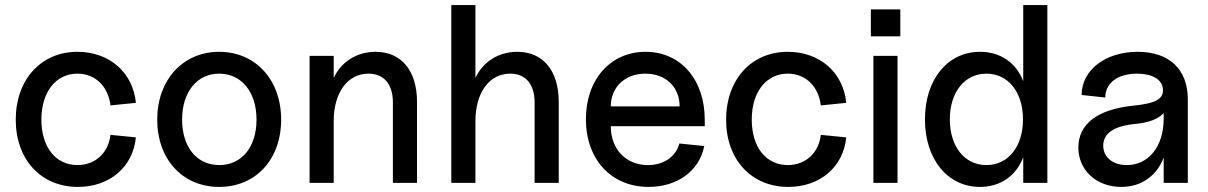

<svg xmlns="http://www.w3.org/2000/svg" viewBox="-20 -720 4757 756"><path d="M287 16C412 16 504 -63 515 -179L415 -189C407 -118 355 -70 285 -70C199 -70 143 -141 143 -249C143 -358 200 -430 285 -430C355 -430 406 -380 415 -305L515 -315C504 -434 411 -516 285 -516C141 -516 42 -406 42 -249C42 -92 141 16 287 16Z M843 16C987 16 1087 -92 1087 -249C1087 -406 986 -516 843 -516C700 -516 599 -405 599 -249C599 -93 699 16 843 16ZM843 -70C755 -70 697 -141 697 -249C697 -358 756 -430 843 -430C931 -430 990 -358 990 -249C990 -141 932 -70 843 -70Z M1527 -317V0H1622V-319C1622 -442 1560 -516 1459 -516C1384 -516 1323 -476 1294 -413V-500H1199V0H1294V-243C1294 -356 1349 -430 1431 -430C1492 -430 1527 -388 1527 -317Z M2085 -317V0H2180V-319C2180 -442 2118 -516 2017 -516C1942 -516 1881 -476 1852 -413V-700H1757V0H1852V-243C1852 -356 1907 -430 1989 -430C2050 -430 2085 -388 2085 -317Z M2534 16C2648 16 2734 -48 2753 -145L2655 -155C2641 -103 2594 -70 2531 -70C2445 -70 2385 -132 2385 -223H2755V-248C2755 -407 2660 -516 2522 -516C2384 -516 2287 -407 2287 -251C2287 -92 2387 16 2534 16ZM2656 -301H2385C2385 -377 2441 -430 2521 -430C2601 -430 2656 -378 2656 -301Z M3084 16C3209 16 3301 -63 3312 -179L3212 -189C3204 -118 3152 -70 3082 -70C2996 -70 2940 -141 2940 -249C2940 -358 2997 -430 3082 -430C3152 -430 3203 -380 3212 -305L3312 -315C3301 -434 3208 -516 3082 -516C2938 -516 2839 -406 2839 -249C2839 -92 2938 16 3084 16Z M3419 0H3514V-500H3419ZM3409 -577H3525V-683H3409Z M3839 16C3920 16 3982 -29 4009 -101V0H4104V-700H4009V-400C3982 -472 3920 -516 3839 -516C3711 -516 3622 -407 3622 -250C3622 -93 3711 16 3839 16ZM3864 -70C3778 -70 3720 -143 3720 -250C3720 -357 3778 -430 3864 -430C3950 -430 4008 -357 4008 -250C4008 -143 3950 -70 3864 -70Z M4395 16C4475 16 4536 -29 4562 -100V0H4657V-329C4657 -447 4584 -516 4460 -516C4332 -516 4239 -444 4239 -346L4332 -336C4332 -393 4381 -430 4457 -430C4518 -430 4556 -407 4559 -369C4562 -331 4532 -313 4443 -304C4302 -290 4226 -232 4226 -139C4226 -50 4297 16 4395 16ZM4417 -70C4362 -70 4324 -101 4324 -146C4324 -195 4366 -224 4450 -232C4504 -237 4542 -252 4562 -275V-253C4562 -144 4503 -70 4417 -70Z"/></svg>

Font: Uncut Sans Medium
Style: Regular
Weight: 500
Designer: Kasper Nordkvist
Foundry: UNCUT.wtf
Version: Version 1.304;Glyphs 3.2 (3246)